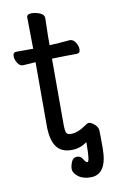

<svg xmlns="http://www.w3.org/2000/svg" viewBox="-92 -699 543 915"><g transform="rotate(-10 180.0 -241.5)"><path d="M271 168Q233 168 210.5 150Q188 132 188 114Q188 98 196 79Q204 60 223 60Q241 60 250.5 77Q260 94 268 94Q279 94 279 12V-1Q246 24 204 24Q153 24 130 -10Q107 -44 107 -110V-418L46 -414Q30 -414 19.5 -431Q9 -448 9 -464Q9 -483 26 -483H107L105 -635Q105 -651 129 -651Q148 -651 168.5 -642.5Q189 -634 189 -617L187 -528V-486Q233 -488 285 -493H286Q302 -493 313 -476Q324 -459 324 -443Q324 -423 307 -423Q259 -423 187 -421V-108Q187 -70 192.5 -61Q198 -52 214 -52Q249 -52 290 -82Q299 -89 307 -89Q315 -89 326 -81Q349 -65 350 -45.5Q351 -26 351 41Q351 168 271 168Z"/></g></svg>

Font: LXGW WenKai Lite Medium
Style: Regular
Weight: 500
Designer: LXGW / Fontworks Inc.
Foundry: LXGW / Fontworks Inc.
Version: Version 1.511; March 25, 2025